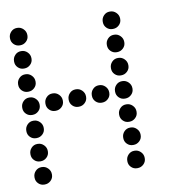

<svg xmlns="http://www.w3.org/2000/svg" viewBox="-77 -758 754 815"><g transform="rotate(-10 300.0 -350.5)"><path d="M49 -688Q34 -688 23.5 -677Q13 -666 13 -651V-649Q13 -634 23.5 -623.5Q34 -613 49 -613H51Q66 -613 77 -623.5Q88 -634 88 -649V-651Q88 -666 77 -677Q66 -688 51 -688ZM449 -688Q434 -688 423.5 -677Q413 -666 413 -651V-649Q413 -634 423.5 -623.5Q434 -613 449 -613H451Q466 -613 477 -623.5Q488 -634 488 -649V-651Q488 -666 477 -677Q466 -688 451 -688ZM49 -588Q34 -588 23.5 -577Q13 -566 13 -551V-549Q13 -534 23.5 -523.5Q34 -513 49 -513H51Q66 -513 77 -523.5Q88 -534 88 -549V-551Q88 -566 77 -577Q66 -588 51 -588ZM449 -588Q434 -588 423.5 -577Q413 -566 413 -551V-549Q413 -534 423.5 -523.5Q434 -513 449 -513H451Q466 -513 477 -523.5Q488 -534 488 -549V-551Q488 -566 477 -577Q466 -588 451 -588ZM49 -488Q34 -488 23.5 -477Q13 -466 13 -451V-449Q13 -434 23.5 -423.5Q34 -413 49 -413H51Q66 -413 77 -423.5Q88 -434 88 -449V-451Q88 -466 77 -477Q66 -488 51 -488ZM449 -488Q434 -488 423.5 -477Q413 -466 413 -451V-449Q413 -434 423.5 -423.5Q434 -413 449 -413H451Q466 -413 477 -423.5Q488 -434 488 -449V-451Q488 -466 477 -477Q466 -488 451 -488ZM49 -388Q34 -388 23.5 -377Q13 -366 13 -351V-349Q13 -334 23.5 -323.5Q34 -313 49 -313H51Q66 -313 77 -323.5Q88 -334 88 -349V-351Q88 -366 77 -377Q66 -388 51 -388ZM149 -388Q134 -388 123.5 -377Q113 -366 113 -351V-349Q113 -334 123.5 -323.5Q134 -313 149 -313H151Q166 -313 177 -323.5Q188 -334 188 -349V-351Q188 -366 177 -377Q166 -388 151 -388ZM249 -388Q234 -388 223.5 -377Q213 -366 213 -351V-349Q213 -334 223.5 -323.5Q234 -313 249 -313H251Q266 -313 277 -323.5Q288 -334 288 -349V-351Q288 -366 277 -377Q266 -388 251 -388ZM349 -388Q334 -388 323.5 -377Q313 -366 313 -351V-349Q313 -334 323.5 -323.5Q334 -313 349 -313H351Q366 -313 377 -323.5Q388 -334 388 -349V-351Q388 -366 377 -377Q366 -388 351 -388ZM449 -388Q434 -388 423.5 -377Q413 -366 413 -351V-349Q413 -334 423.5 -323.5Q434 -313 449 -313H451Q466 -313 477 -323.5Q488 -334 488 -349V-351Q488 -366 477 -377Q466 -388 451 -388ZM49 -288Q34 -288 23.5 -277Q13 -266 13 -251V-249Q13 -234 23.5 -223.5Q34 -213 49 -213H51Q66 -213 77 -223.5Q88 -234 88 -249V-251Q88 -266 77 -277Q66 -288 51 -288ZM449 -288Q434 -288 423.5 -277Q413 -266 413 -251V-249Q413 -234 423.5 -223.5Q434 -213 449 -213H451Q466 -213 477 -223.5Q488 -234 488 -249V-251Q488 -266 477 -277Q466 -288 451 -288ZM49 -188Q34 -188 23.5 -177Q13 -166 13 -151V-149Q13 -134 23.5 -123.5Q34 -113 49 -113H51Q66 -113 77 -123.5Q88 -134 88 -149V-151Q88 -166 77 -177Q66 -188 51 -188ZM449 -188Q434 -188 423.5 -177Q413 -166 413 -151V-149Q413 -134 423.5 -123.5Q434 -113 449 -113H451Q466 -113 477 -123.5Q488 -134 488 -149V-151Q488 -166 477 -177Q466 -188 451 -188ZM49 -88Q34 -88 23.5 -77Q13 -66 13 -51V-49Q13 -34 23.5 -23.5Q34 -13 49 -13H51Q66 -13 77 -23.5Q88 -34 88 -49V-51Q88 -66 77 -77Q66 -88 51 -88ZM449 -88Q434 -88 423.5 -77Q413 -66 413 -51V-49Q413 -34 423.5 -23.5Q434 -13 449 -13H451Q466 -13 477 -23.5Q488 -34 488 -49V-51Q488 -66 477 -77Q466 -88 451 -88Z"/></g></svg>

Font: Doto Rounded
Style: Bold
Weight: 700
Monospace: yes
Version: Version 1.000